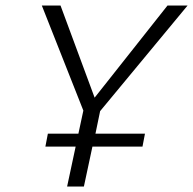

<svg xmlns="http://www.w3.org/2000/svg" viewBox="-20 -678 702 698"><path d="M344 -274 327 -192H507L498 -145H316L285 0H224L255 -145H145L154 -192H265L283 -276L132 -658H200L324 -323L589 -658H662Z"/></svg>

Font: EauTest Semilight
Style: Italic
Weight: 300
Italic angle: -12°
Designer: Christian Thalmann (Catharsis Fonts)
Version: Version 0.001;PS 000.001;hotconv 1.0.88;makeotf.lib2.5.64775